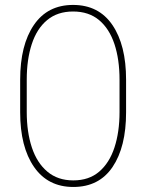

<svg xmlns="http://www.w3.org/2000/svg" viewBox="-20 -741 587 771"><path d="M486.3 -420.9V-290Q486.3 -150.9 432.1 -70.6Q377.9 9.8 274.4 9.8Q172.4 9.8 116.7 -70.6Q61 -150.9 61 -290V-420.9Q61 -560.1 116 -640.6Q170.9 -721.2 273.4 -721.2Q376.5 -721.2 431.4 -640.6Q486.3 -560.1 486.3 -420.9ZM460 -291V-420.9Q460 -502.4 439.5 -564.2Q418.9 -626 377.7 -660.4Q336.4 -694.8 273.4 -694.8Q210.9 -694.8 169.4 -660.4Q127.9 -626 107.7 -564.2Q87.4 -502.4 87.4 -420.9V-291Q87.4 -210.9 107.9 -148.9Q128.4 -86.9 170.2 -51.8Q211.9 -16.6 274.4 -16.6Q337.4 -16.6 378.4 -51.8Q419.4 -86.9 439.7 -148.9Q460 -210.9 460 -291Z"/></svg>

Font: Vazirmatn RD UI Thin
Style: Regular
Weight: 100
Designer: Saber Rastikerdar
Foundry: Saber Rastikerdar
Version: Version 33.003